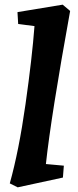

<svg xmlns="http://www.w3.org/2000/svg" viewBox="-20 -790 333 824"><path d="M128 -678 58 -687 55 -738 249 -770 281 -743Q199 -291 177 -86L254 -79L250 -28L56 14L22 -3Q61 -142 89.5 -343Q118 -544 128 -678Z"/></svg>

Font: Andada Pro ExtraBold
Style: Italic
Weight: 800
Italic angle: -6.99998°
Designer: Carolina Giovagnoli
Foundry: Huerta Tipografica
Version: Version 3.005; ttfautohint (v1.8.4)